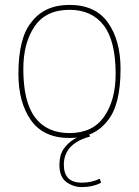

<svg xmlns="http://www.w3.org/2000/svg" viewBox="-20 -556 566 782"><path d="M55 0ZM263 6Q157 6 106 -66.5Q55 -139 55 -255Q55 -403 109 -467Q162 -536 263 -536Q369 -536 420 -463.5Q471 -391 471 -275Q471 -128 418 -64Q364 6 263 6ZM263 -14Q358 -14 404.5 -81.5Q451 -149 451 -255Q451 -389 402.5 -452.5Q354 -516 263 -516Q167 -516 121 -448.5Q75 -381 75 -275Q75 -141 123 -77.5Q171 -14 263 -14ZM378 0ZM313 206Q279 206 250.5 185.5Q222 165 222 115Q222 76 239 51Q256 26 283 10Q310 -6 340 -16L347 0Q240 29 240 115Q240 188 313 188Q353 188 386 172L392 188Q358 206 313 206Z"/></svg>

Font: Tanohe Sans Thin
Style: Regular
Weight: 100
Designer: Village Type and Design LLC & Cristiano Sobral
Foundry: Cooper Hewitt Smithsonian Design Museum
Version: Version 1.00;September 29, 2021;FontCreator 13.0.0.2655 64-b